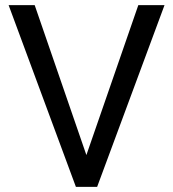

<svg xmlns="http://www.w3.org/2000/svg" viewBox="-20 -731 676 751"><path d="M317.9 -124.5 521 -710.9H623.5L359.9 0H276.9L13.7 -710.9H115.7Z"/></svg>

Font: Vazir UI
Style: Regular-UI
Weight: 400
Designer: Saber Rastikerdar
Foundry: Saber Rastikerdar
Version: Version 30.1.0